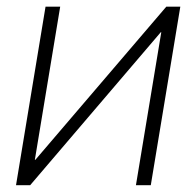

<svg xmlns="http://www.w3.org/2000/svg" viewBox="-20 -542 575 562"><path d="M421.4 0H377.9L452.1 -447.8H450.7L68.4 0H26.9L113.3 -522.5H156.2L82 -74.2H83.5L466.8 -522.5H507.8Z"/></svg>

Font: Inter 28pt ExtraLight
Style: Italic
Weight: 250
Italic angle: -9.3988°
Designer: Rasmus Andersson
Foundry: rsms
Version: Version 4.001;git-66647c0bb